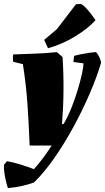

<svg xmlns="http://www.w3.org/2000/svg" viewBox="-59 -751 542 991"><path d="M-18 220Q-22 210 -27.5 187.5Q-33 165 -36.5 140Q-40 115 -38 99L-23 81Q7 86 46 98Q85 110 116 122Q136 100 158 71.5Q180 43 208 0H94Q90 -107 83 -210.5Q76 -314 59 -420L9 -432Q6 -452 9 -470Q60 -472 118.5 -474Q177 -476 235 -482L264 -456Q275 -283 261 -110L270 -112Q293 -152 311.5 -199Q330 -246 343.5 -291.5Q357 -337 364.5 -372.5Q372 -408 372 -424L320 -431Q320 -436 321.5 -447.5Q323 -459 324 -463Q338 -467 361 -471.5Q384 -476 405.5 -479Q427 -482 437 -482Q448 -469 454 -455.5Q460 -442 463 -428Q442 -356 405 -270Q368 -184 321 -97.5Q274 -11 221.5 64.5Q169 140 116 191Q89 201 56 208.5Q23 216 -18 220ZM189 -502 169 -545 235 -601 333 -729 358 -731Q373 -724 393 -701Q413 -678 426 -658L434 -647Q397 -605 332 -565Q267 -525 196 -504Z"/></svg>

Font: Labrada Black
Style: Italic
Weight: 900
Italic angle: -7°
Designer: Mercedes Jáuregui
Foundry: Omnibus-Type Team
Version: Version 1.000; ttfautohint (v1.8.4.7-5d5b)